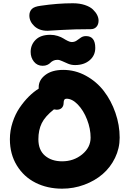

<svg xmlns="http://www.w3.org/2000/svg" viewBox="-20 -1115 786 1165"><path d="M268.1 -928.2Q218.3 -928.2 188.2 -956.5Q158.2 -984.9 158.2 -1021Q158.2 -1044.4 172.6 -1059.8Q187 -1075.2 227.1 -1080.1Q328.6 -1095.2 421.9 -1095.2Q462.9 -1095.2 494.6 -1084.7Q526.4 -1074.2 543.7 -1057.6Q561 -1041 569.6 -1023.7Q578.1 -1006.3 578.1 -990.2Q578.1 -966.8 565.4 -952.4Q552.7 -938 530.8 -938Q432.1 -938 351.3 -933.1Q270.5 -928.2 268.1 -928.2ZM435.1 -720.2Q413.1 -720.2 393.3 -728.3Q373.5 -736.3 357.4 -744.1Q341.3 -752 328.1 -752Q313.5 -752 302.5 -746.3Q291.5 -740.7 285.4 -733.9Q279.3 -727.1 267.1 -721.4Q254.9 -715.8 238.8 -715.8Q206.1 -715.8 186 -740.7Q166 -765.6 166 -799.8Q166 -843.3 196.3 -873.5Q226.6 -903.8 285.2 -903.8Q308.6 -903.8 330.1 -897Q351.6 -890.1 364.5 -881.8Q377.4 -873.5 391.4 -866.7Q405.3 -859.9 415 -859.9Q432.6 -859.9 445.3 -868.9Q458 -877.9 470.9 -887Q483.9 -896 502 -896Q558.1 -896 558.1 -824.2Q558.1 -778.3 523.9 -749.3Q489.7 -720.2 435.1 -720.2ZM356.9 29.8Q267.6 29.8 196 -6.1Q124.5 -42 82.3 -110.8Q40 -179.7 40 -270Q40 -322.3 56.4 -372.6Q72.8 -422.9 99.1 -461.4Q125.5 -500 155 -529.3Q184.6 -558.6 214.8 -577.1V-585.9Q214.8 -629.4 255.1 -660.2Q295.4 -690.9 363.8 -690.9Q436.5 -690.9 501.2 -655.5Q565.9 -620.1 610.4 -562.3Q654.8 -504.4 680.4 -430.4Q706.1 -356.4 706.1 -279.8Q706.1 -214.8 678 -157Q649.9 -99.1 602.5 -58.3Q555.2 -17.6 491 6.1Q426.8 29.8 356.9 29.8ZM212.9 -270Q212.9 -204.6 252.9 -170.4Q293 -136.2 356.9 -136.2Q427.2 -136.2 478.5 -178.2Q529.8 -220.2 529.8 -279.8Q529.8 -334 508.3 -389.4Q486.8 -444.8 452.4 -480.5Q418 -516.1 383.8 -516.1Q366.2 -516.1 366.2 -492.2Q366.2 -471.7 355 -460.4Q343.8 -449.2 324.2 -449.2Q318.8 -449.2 307.1 -451.2Q253.4 -408.7 233.2 -367.2Q212.9 -325.7 212.9 -270Z"/></svg>

Font: Shantell Sans Bouncy
Style: Regular
Weight: 800
Designer: Stephen Nixon, Anya Danilova, Shantell Martin
Foundry: Arrow Type
Version: Version 1.006;[9816181b4]